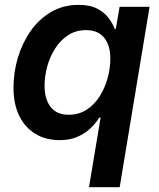

<svg xmlns="http://www.w3.org/2000/svg" viewBox="-20 -567 656 791"><path d="M473.1 204.1H346.7L394.5 -82.5H389.2Q374 -58.6 351.8 -37.6Q329.6 -16.6 298.8 -3.2Q268.1 10.3 226.1 10.3Q168.5 10.3 125.7 -15.6Q83 -41.5 59.3 -89.8Q35.6 -138.2 35.6 -206.1Q35.6 -269 53.7 -329.6Q71.8 -390.1 106.2 -439.2Q140.6 -488.3 190.4 -517.6Q240.2 -546.9 303.7 -546.9Q350.6 -546.9 380.6 -531.2Q410.6 -515.6 427.7 -492.4Q444.8 -469.2 453.1 -447.3H457L472.7 -539.1H596.2ZM262.7 -94.2Q304.7 -94.2 336.7 -115Q368.7 -135.7 390.4 -169.9Q412.1 -204.1 423.3 -244.9Q434.6 -285.6 434.6 -325.7Q434.6 -379.9 409.2 -411.4Q383.8 -442.9 334.5 -442.9Q292.5 -442.9 260.7 -422.1Q229 -401.4 207.3 -367.4Q185.5 -333.5 174.6 -293.2Q163.6 -252.9 163.6 -212.9Q163.6 -158.7 188.5 -126.5Q213.4 -94.2 262.7 -94.2Z"/></svg>

Font: Inter 18pt SemiBold
Style: Italic
Weight: 600
Italic angle: -9.3988°
Designer: Rasmus Andersson
Foundry: rsms
Version: Version 4.001;git-66647c0bb